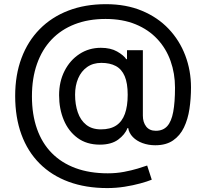

<svg xmlns="http://www.w3.org/2000/svg" viewBox="-20 -726 1008 939"><path d="M504.9 193.8Q399.4 193.8 315.9 163.1Q232.4 132.3 173.8 73.7Q115.2 15.1 84.7 -68.4Q54.2 -151.9 54.2 -256.8Q54.2 -359.4 85.2 -442.1Q116.2 -524.9 174.3 -583.7Q232.4 -642.6 314.2 -674.1Q396 -705.6 498 -705.6Q597.2 -705.6 674.3 -673.3Q751.5 -641.1 804.9 -584.7Q858.4 -528.3 886.2 -454.6Q914.1 -380.9 914.1 -298.3Q914.1 -243.7 906.5 -193.1Q898.9 -142.6 879.6 -102.5Q860.4 -62.5 826.2 -39.1Q792 -15.6 739.3 -15.6Q706.1 -15.6 677.2 -26.1Q648.4 -36.6 629.6 -55.9Q610.8 -75.2 606.9 -100.1H604Q591.3 -67.9 557.9 -43.2Q524.4 -18.6 468.3 -18.6Q403.8 -18.6 359.4 -51.3Q314.9 -84 292 -138.7Q269 -193.4 269 -260.3Q269 -326.7 295.7 -379.2Q322.3 -431.6 368.7 -461.9Q415 -492.2 473.1 -492.2Q521 -492.2 552.7 -474.1Q584.5 -456.1 597.7 -436.5H601.1V-480.5H678.7V-160.2Q678.7 -128.4 694.8 -107.4Q710.9 -86.4 742.2 -86.4Q777.3 -86.4 797.9 -109.1Q818.4 -131.8 827.1 -178.7Q835.9 -225.6 835.9 -297.4Q835.9 -366.7 814.2 -427.7Q792.5 -488.8 749.5 -534.9Q706.5 -581.1 643.1 -607.2Q579.6 -633.3 496.1 -633.3Q412.1 -633.3 345.5 -607.4Q278.8 -581.5 232.2 -532.5Q185.5 -483.4 160.9 -413.3Q136.2 -343.3 136.2 -254.9Q136.2 -166 160.9 -95.9Q185.5 -25.9 233.2 22.5Q280.8 70.8 349.6 96.2Q418.5 121.6 507.3 121.6Q548.8 121.6 586.4 114.5Q624 107.4 653.6 98.4Q683.1 89.4 699.7 83.5L722.2 152.8Q700.7 161.6 665.8 171.1Q630.9 180.7 589.1 187.3Q547.4 193.8 504.9 193.8ZM473.6 -93.3Q519.5 -93.3 548.3 -112.3Q577.1 -131.3 590.8 -169.2Q604.5 -207 604.5 -262.7Q604.5 -319.3 589.8 -353.5Q575.2 -387.7 546.4 -403.1Q517.6 -418.5 475.6 -418.5Q435.1 -418.5 406.2 -398.2Q377.4 -377.9 362.3 -342.8Q347.2 -307.6 347.2 -262.7Q347.2 -215.3 360.4 -176.8Q373.5 -138.2 401.6 -115.7Q429.7 -93.3 473.6 -93.3Z"/></svg>

Font: Inter 20pt
Style: Regular
Weight: 400
Version: Version 4.001;git-66647c0bb